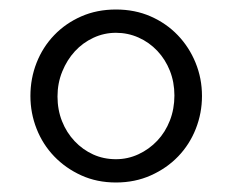

<svg xmlns="http://www.w3.org/2000/svg" viewBox="-20 -730 489 404"><path d="M224 -346Q184 -346 151 -361Q118 -376 94 -401Q70 -426 57 -459Q44 -492 44 -528Q44 -565 57 -598Q70 -631 94 -656Q118 -681 151 -695.5Q184 -710 224 -710Q264 -710 297 -695.5Q330 -681 354 -656Q378 -631 391.5 -598Q405 -565 405 -528Q405 -492 392 -459Q379 -426 355 -401Q331 -376 297.5 -361Q264 -346 224 -346ZM101 -527Q101 -499 110.5 -475Q120 -451 137 -433Q154 -415 176 -405Q198 -395 224 -395Q249 -395 271.5 -405.5Q294 -416 311 -434Q328 -452 337.5 -476.5Q347 -501 347 -529Q347 -557 337.5 -581Q328 -605 311 -623Q294 -641 271.5 -651Q249 -661 224 -661Q199 -661 176.5 -650.5Q154 -640 137.5 -622Q121 -604 111 -579.5Q101 -555 101 -527Z"/></svg>

Font: PTCRaleway
Style: Regular
Weight: 400
Designer: Matt McInerney, Pablo Impallari, Rodrigo Fuenzalida
Foundry: Matt McInerney, Pablo Impallari, Rodrigo Fuenzalida
Version: Version 3.000g; ttfautohint (v1.5) -l 8 -r 28 -G 28 -x 14 -D